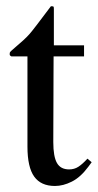

<svg xmlns="http://www.w3.org/2000/svg" viewBox="-20 -599 320 628"><path d="M254.9 -450.7V-414.6H155.3Q155.3 -385.3 155 -348.6Q154.8 -312 154.8 -274.2Q154.8 -236.3 154.5 -200Q154.3 -163.6 154.3 -134.3Q154.3 -86.9 166.3 -65.9Q178.2 -44.9 206.1 -44.9Q223.1 -44.9 236.3 -53.5Q249.5 -62 266.1 -80.1L279.8 -68.4L268.6 -53.2Q243.2 -19 214.8 -4.9Q186.5 9.3 159.7 9.3Q113.8 9.3 91.8 -21.5Q69.8 -52.2 69.8 -119.6V-414.6H17.1Q14.2 -416 12.9 -417.5Q11.7 -418.9 11.7 -421.9Q11.7 -424.3 12 -426Q12.2 -427.7 13.9 -429.7Q15.6 -431.6 18.8 -434.6Q22 -437.5 27.8 -442.4Q60.5 -469.7 76.2 -487.3Q84 -496.1 101.3 -518.8Q118.7 -541.5 146.5 -578.6Q153.3 -578.6 154.8 -577.6Q156.2 -576.7 156.2 -569.8V-450.7Z"/></svg>

Font: Dima Niloofar
Style: Regular
Weight: 400
Designer: R.Balvardi
Foundry: Dima Software Group
Version: Version 3.00;November 13, 2018;FontCreator 11.5.0.2427 64-bi